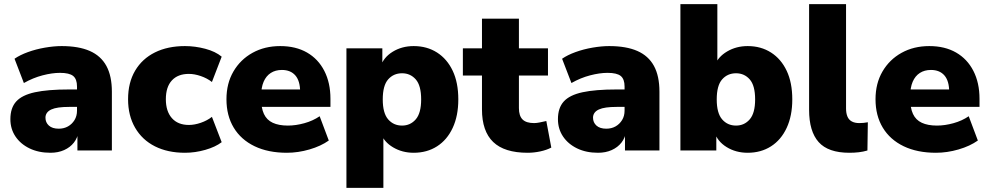

<svg xmlns="http://www.w3.org/2000/svg" viewBox="-20 -725 4764 925"><path d="M223 11Q166 11 122.5 -10Q79 -31 54.5 -67.5Q30 -104 30 -151Q30 -205 58 -236Q86 -267 148 -280.5Q210 -294 313 -294H368V-210H313Q284 -210 262.5 -207Q241 -204 227 -197.5Q213 -191 206 -181Q199 -171 199 -158Q199 -135 215.5 -120Q232 -105 263 -105Q288 -105 307.5 -116Q327 -127 339 -146.5Q351 -166 351 -192V-308Q351 -344 332.5 -359Q314 -374 269 -374Q231 -374 185 -362Q139 -350 95 -325L50 -442Q76 -460 114.5 -474Q153 -488 196.5 -495.5Q240 -503 277 -503Q359 -503 412.5 -479.5Q466 -456 492.5 -407.5Q519 -359 519 -283V0H353V-93H359Q354 -61 336 -38Q318 -15 289 -2Q260 11 223 11Z M871 11Q788 11 726.5 -20Q665 -51 631 -109.5Q597 -168 597 -247Q597 -327 631 -384.5Q665 -442 726.5 -472.5Q788 -503 871 -503Q920 -503 969 -490Q1018 -477 1048 -452L1001 -330Q978 -348 947.5 -358.5Q917 -369 890 -369Q837 -369 808 -337.5Q779 -306 779 -247Q779 -189 808 -156Q837 -123 890 -123Q917 -123 947.5 -133.5Q978 -144 1001 -162L1048 -40Q1018 -17 969 -3Q920 11 871 11Z M1362 11Q1272 11 1206.5 -20.5Q1141 -52 1106 -110Q1071 -168 1071 -247Q1071 -323 1104.5 -380.5Q1138 -438 1196.5 -470.5Q1255 -503 1330 -503Q1405 -503 1459 -472Q1513 -441 1542.5 -383.5Q1572 -326 1572 -249V-210H1220V-294H1442L1426 -281Q1426 -335 1403 -361.5Q1380 -388 1338 -388Q1307 -388 1284.5 -373.5Q1262 -359 1250 -331Q1238 -303 1238 -261V-252Q1238 -205 1251.5 -176Q1265 -147 1294 -133.5Q1323 -120 1367 -120Q1405 -120 1446.5 -131.5Q1488 -143 1520 -165L1564 -48Q1526 -21 1471 -5Q1416 11 1362 11Z M1649 180V-492H1822V-403H1813Q1827 -448 1871.5 -475.5Q1916 -503 1973 -503Q2037 -503 2085.5 -472Q2134 -441 2161 -384Q2188 -327 2188 -246Q2188 -167 2161 -109Q2134 -51 2085.5 -20Q2037 11 1973 11Q1918 11 1874 -15Q1830 -41 1815 -83H1827V180ZM1917 -120Q1957 -120 1983 -150Q2009 -180 2009 -246Q2009 -313 1983 -342.5Q1957 -372 1917 -372Q1876 -372 1850 -342.5Q1824 -313 1824 -246Q1824 -180 1850 -150Q1876 -120 1917 -120Z M2522 11Q2410 11 2356 -41Q2302 -93 2302 -198V-361H2210V-492H2302V-635H2480V-492H2620V-361H2480V-204Q2480 -167 2497.5 -149.5Q2515 -132 2553 -132Q2565 -132 2579.5 -135Q2594 -138 2612 -142L2636 -14Q2613 -2 2582.5 4.5Q2552 11 2522 11Z M2861 11Q2804 11 2760.5 -10Q2717 -31 2692.5 -67.5Q2668 -104 2668 -151Q2668 -205 2696 -236Q2724 -267 2786 -280.5Q2848 -294 2951 -294H3006V-210H2951Q2922 -210 2900.5 -207Q2879 -204 2865 -197.5Q2851 -191 2844 -181Q2837 -171 2837 -158Q2837 -135 2853.5 -120Q2870 -105 2901 -105Q2926 -105 2945.5 -116Q2965 -127 2977 -146.5Q2989 -166 2989 -192V-308Q2989 -344 2970.5 -359Q2952 -374 2907 -374Q2869 -374 2823 -362Q2777 -350 2733 -325L2688 -442Q2714 -460 2752.5 -474Q2791 -488 2834.5 -495.5Q2878 -503 2915 -503Q2997 -503 3050.5 -479.5Q3104 -456 3130.5 -407.5Q3157 -359 3157 -283V0H2991V-93H2997Q2992 -61 2974 -38Q2956 -15 2927 -2Q2898 11 2861 11Z M3582 11Q3525 11 3480.5 -16.5Q3436 -44 3422 -89H3431V0H3258V-705H3436V-410H3424Q3439 -451 3483 -477Q3527 -503 3582 -503Q3646 -503 3694.5 -472Q3743 -441 3770 -384Q3797 -327 3797 -246Q3797 -167 3770 -109Q3743 -51 3694.5 -20Q3646 11 3582 11ZM3526 -120Q3566 -120 3592 -150Q3618 -180 3618 -246Q3618 -313 3592 -342.5Q3566 -372 3526 -372Q3485 -372 3459 -342.5Q3433 -313 3433 -246Q3433 -180 3459 -150Q3485 -120 3526 -120Z M4072 11Q3970 11 3924 -40.5Q3878 -92 3878 -196V-705H4056V-202Q4056 -180 4062.5 -164Q4069 -148 4083.5 -140Q4098 -132 4120 -132Q4130 -132 4140.5 -133Q4151 -134 4161 -136L4159 0Q4139 6 4117.5 8.5Q4096 11 4072 11Z M4489 11Q4399 11 4333.5 -20.5Q4268 -52 4233 -110Q4198 -168 4198 -247Q4198 -323 4231.5 -380.5Q4265 -438 4323.5 -470.5Q4382 -503 4457 -503Q4532 -503 4586 -472Q4640 -441 4669.5 -383.5Q4699 -326 4699 -249V-210H4347V-294H4569L4553 -281Q4553 -335 4530 -361.5Q4507 -388 4465 -388Q4434 -388 4411.5 -373.5Q4389 -359 4377 -331Q4365 -303 4365 -261V-252Q4365 -205 4378.5 -176Q4392 -147 4421 -133.5Q4450 -120 4494 -120Q4532 -120 4573.5 -131.5Q4615 -143 4647 -165L4691 -48Q4653 -21 4598 -5Q4543 11 4489 11Z"/></svg>

Font: Nunito Sans 12pt ExtraLight 12pt Black
Style: Regular
Weight: 900
Version: Version 3.101;gftools[0.9.27]